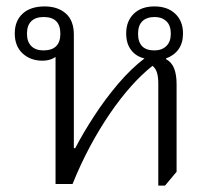

<svg xmlns="http://www.w3.org/2000/svg" viewBox="-20 -573 668 598"><path d="M473 5V-313Q473 -333 469 -346.5Q465 -360 455 -368Q422 -342 388.5 -304.5Q355 -267 322.5 -219.5Q290 -172 260.5 -117Q231 -62 206 0H153V-404L160 -402Q153 -394 140.5 -389Q128 -384 112 -384Q75 -384 50.5 -406.5Q26 -429 26 -469Q26 -508 50.5 -530.5Q75 -553 119 -553Q160 -553 185 -531Q210 -509 210 -465V-112L214 -111Q239 -159 273.5 -212Q308 -265 348 -312Q388 -359 430 -391Q404 -397 388.5 -417Q373 -437 373 -469Q373 -507 396.5 -530Q420 -553 461 -553Q502 -553 526 -530Q550 -507 550 -469Q550 -439 536 -419.5Q522 -400 497 -391V-389Q515 -379 522.5 -359.5Q530 -340 530 -311V-38L494 5ZM115 -416Q168 -416 168 -468Q168 -520 116 -520Q91 -520 77.5 -507Q64 -494 64 -468Q64 -443 77.5 -429.5Q91 -416 115 -416ZM461 -416Q484 -416 498 -429.5Q512 -443 512 -468Q512 -494 498 -507Q484 -520 462 -520Q437 -520 423.5 -507Q410 -494 410 -468Q410 -416 461 -416Z"/></svg>

Font: Noto Serif Thai Light
Style: Regular
Weight: 300
Version: Version 2.001